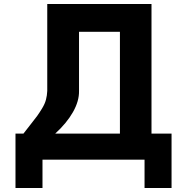

<svg xmlns="http://www.w3.org/2000/svg" viewBox="-20 -723 942 967"><path d="M378 -265Q379 -214 347.5 -158.5Q316 -103 258 -50H584V-563H378ZM844 -50V224H708V81H194V224H58V-50H98Q110 -66 133.5 -95.5Q157 -125 167.5 -139.5Q178 -154 192 -177Q206 -200 211.5 -221Q217 -242 218 -265V-703H743V-50Z"/></svg>

Font: Hussar
Style: BoldWeb
Weight: 700
Foundry: Cannot Into Space Fonts
Version: Version 2.00